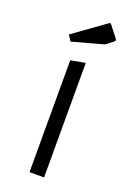

<svg xmlns="http://www.w3.org/2000/svg" viewBox="-138 -754 548 805"><g transform="rotate(20 136.5 -351.5)"><path d="M104 -499 169 -511V0H104ZM78 -573 62 -599 201 -699Q207 -703 208 -703Q211 -703 213 -700L249 -654Q255 -646 255 -644Q255 -639 249 -635L226 -617Q222 -614 218.5 -612Q215 -610 206 -608Z"/></g></svg>

Font: Changa ExtraLight ExtraLight
Style: Regular
Weight: 250
Version: Version 3.002; ttfautohint (v1.8.2)